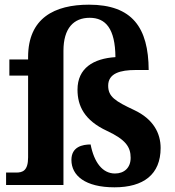

<svg xmlns="http://www.w3.org/2000/svg" viewBox="-20 -790 746 820"><path d="M469 10C593 10 666 -45 666 -158C666 -220 636 -281 553 -320C472 -358 442 -377 442 -424C442 -477 494 -491 559 -491H615C614 -672 545 -770 360 -770C213 -770 100 -713 100 -546V-536H20V-467H100V-118C100 -61 77 -53 49 -53H6V0H251V-573C251 -670 295 -714 363 -714C431 -714 472 -668 473 -546C379 -540 311 -499 311 -407C311 -338 340 -276 437 -231C516 -194 538 -163 538 -116C538 -73 510 -49 471 -49C418 -49 382 -96 367 -173C332 -173 285 -163 285 -107C285 -40 344 10 469 10Z"/></svg>

Font: Noto Nastaliq Urdu
Style: Bold
Weight: 700
Designer: Monotype Design Team (Patrick Giasson: type design, Kamal Mansour: OpenType code, Glenda Bellarosa). Updated by Simon Co
Foundry: Monotype Imaging Inc., Simon Cozens
Version: Version 3.009